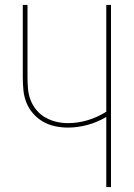

<svg xmlns="http://www.w3.org/2000/svg" viewBox="-20 -755 540 775"><path d="M409 0V-283Q374 -262 334 -251Q294 -240 254 -240Q228 -240 202 -245.5Q176 -251 153.5 -264Q131 -277 113.5 -297Q96 -317 86.5 -341Q77 -365 74.5 -391Q72 -417 72 -443V-735H91V-443Q91 -420 93 -396.5Q95 -373 103.5 -351Q112 -329 127.5 -310.5Q143 -292 163.5 -280.5Q184 -269 207 -263.5Q230 -258 254 -258Q295 -258 334.5 -270Q374 -282 409 -304V-735H428V0Z"/></svg>

Font: Iosevka Term Curly Thin
Style: Regular
Weight: 100
Designer: Belleve Invis
Foundry: Belleve Invis
Version: Version 32.3.0